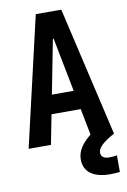

<svg xmlns="http://www.w3.org/2000/svg" viewBox="-102 -789 703 1067"><g transform="rotate(-10 250.0 -256.0)"><path d="M9 0 178 -730H322L491 0H365L252 -579H248L135 0ZM111 -167V-274H389V-167ZM431 218Q385 218 351.5 205.5Q318 193 301 168.5Q284 144 284 109Q284 72 307 38Q330 4 377 -30L490 0Q446 23 421 46Q396 69 396 90Q396 102 401.5 109.5Q407 117 417 121Q427 125 440 125Q452 125 464 124Q476 123 486 121V215Q474 216 460.5 217Q447 218 431 218Z"/></g></svg>

Font: M PLUS Code Latin SemiBold
Style: Regular
Weight: 600
Designer: Coji Morishita
Foundry: UNDERFOREST DESIGN
Version: Version 1.002; ttfautohint (v1.8.3)